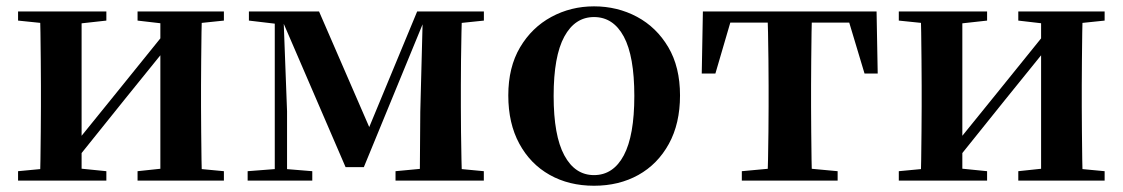

<svg xmlns="http://www.w3.org/2000/svg" viewBox="-20 -572 3556 608"><path d="M37.2 0V-29.9L146 -40.2H214.4L316.8 -29.9V0ZM415.6 0V-29.9L512.5 -40.2H580.3L689 -29.9V0ZM105.9 0Q107.6 -25.5 108.1 -67.4Q108.6 -109.4 109.1 -154.7Q109.6 -200 109.6 -234.8V-301.2Q109.6 -335.7 109.1 -381Q108.6 -426.4 108.1 -468.7Q107.6 -511 105.9 -535.7H238.4V0ZM209.7 -51.6 161.4 -77.8H186.4L345.6 -274.4L516 -485.4L563.7 -460.9H539.5L375.2 -257.7ZM487.8 0V-535.7H619.6Q618.6 -511 618.1 -468.7Q617.6 -426.4 617.1 -381Q616.6 -335.7 616.6 -301.2V-234.8Q616.6 -200 617.1 -154.7Q617.6 -109.4 618.1 -67.4Q618.6 -25.5 619.6 0ZM37.2 -506.8V-535.7H316.8V-506.8L214.7 -495.5H147ZM415.6 -506.8V-535.7H689V-506.8L580.5 -495.5H512.8Z M1074.3 -42.8 872.5 -510.6H862.7V-535.7H990.3L1160.1 -144.6H1138.9L1301 -535.7H1334.2V-512.1H1325.2L1132.2 -42.8ZM1309.3 0 1310.9 -217.9 1319.2 -535.7H1443.1Q1442.1 -511 1441.3 -468.7Q1440.4 -426.4 1439.9 -381Q1439.4 -335.7 1439.4 -301.2V-234.8Q1439.4 -200 1439.9 -154.7Q1440.4 -109.4 1441.3 -67.4Q1442.1 -25.5 1443.1 0ZM764.2 0V-29.9L859.9 -37.3H878.5L968.9 -29.9V0ZM1232.5 0V-29.9L1341.3 -40.2H1403.6L1512.1 -29.9V0ZM768.2 -506.8V-535.7H874.8V-495.5H863.5ZM850.1 0V-535.7H877.1L889 -219.6V0ZM1371.6 -495.5V-535.7H1512.3V-506.8L1403.9 -495.5Z M1861 16.2Q1781.7 16.2 1720.5 -18.3Q1659.3 -52.8 1624.5 -117Q1589.6 -181.2 1589.6 -269.8Q1589.6 -359.1 1626.8 -422Q1664 -484.9 1725.9 -518.4Q1787.8 -551.9 1861 -551.9Q1935.1 -551.9 1997.1 -518.8Q2059 -485.6 2096.2 -422.7Q2133.4 -359.8 2133.4 -269.8Q2133.4 -180.5 2098 -116.3Q2062.6 -52 2001.4 -17.9Q1940.2 16.2 1861 16.2ZM1861 -17.5Q1922 -17.5 1955.4 -80.1Q1988.7 -142.6 1988.7 -268.1Q1988.7 -394.2 1955.4 -456.1Q1922 -518 1861 -518Q1800.7 -518 1767 -456.1Q1733.2 -394.2 1733.2 -268.1Q1733.2 -142.6 1767 -80.1Q1800.7 -17.5 1861 -17.5Z M2202.2 -339.1 2205.8 -535.7H2755.8L2759.4 -339.1H2717.7L2659.1 -534.2L2725 -500.4H2236.6L2302.5 -534.2L2245.4 -339.1ZM2329.1 0V-29.9L2440.7 -40.2H2521.6L2632.5 -29.9V0ZM2410.2 0Q2411.2 -25.5 2412.1 -67.4Q2412.9 -109.4 2413.4 -154.7Q2413.9 -200 2413.9 -234.8V-301.2Q2413.9 -335.7 2413.4 -381Q2412.9 -426.4 2412.1 -468.7Q2411.2 -511 2410.2 -535.7H2551.4Q2550.4 -511 2549.9 -468.7Q2549.4 -426.4 2548.9 -381Q2548.4 -335.7 2548.4 -301.2V-234.8Q2548.4 -200 2548.9 -154.7Q2549.4 -109.4 2549.9 -67.4Q2550.4 -25.5 2551.4 0Z M2826.2 0V-29.9L2935 -40.2H3003.4L3105.8 -29.9V0ZM3204.6 0V-29.9L3301.5 -40.2H3369.3L3478 -29.9V0ZM2894.9 0Q2896.6 -25.5 2897.1 -67.4Q2897.6 -109.4 2898.1 -154.7Q2898.6 -200 2898.6 -234.8V-301.2Q2898.6 -335.7 2898.1 -381Q2897.6 -426.4 2897.1 -468.7Q2896.6 -511 2894.9 -535.7H3027.4V0ZM2998.7 -51.6 2950.4 -77.8H2975.4L3134.6 -274.4L3305 -485.4L3352.7 -460.9H3328.5L3164.2 -257.7ZM3276.8 0V-535.7H3408.6Q3407.6 -511 3407.1 -468.7Q3406.6 -426.4 3406.1 -381Q3405.6 -335.7 3405.6 -301.2V-234.8Q3405.6 -200 3406.1 -154.7Q3406.6 -109.4 3407.1 -67.4Q3407.6 -25.5 3408.6 0ZM2826.2 -506.8V-535.7H3105.8V-506.8L3003.7 -495.5H2936ZM3204.6 -506.8V-535.7H3478V-506.8L3369.5 -495.5H3301.8Z"/></svg>

Font: Source Han Serif JP VF
Style: Regular
Weight: 250
Designer: Ryoko NISHIZUKA 西塚涼子 (kana & ideographs); Frank Grießhammer (Latin, Greek & Cyrillic); Wenlong ZHANG 张文龙 (bopomofo); San
Foundry: Adobe
Version: Version 2.001;hotconv 1.1.0;makeotfexe 2.6.0